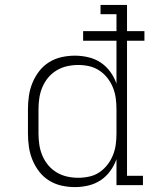

<svg xmlns="http://www.w3.org/2000/svg" viewBox="-20 -755 640 783"><path d="M286 8Q258 8 231 2Q204 -4 180.5 -18.5Q157 -33 140 -55Q123 -77 112.5 -102.5Q102 -128 98 -155.5Q94 -183 94 -210V-310Q94 -337 98 -364.5Q102 -392 112.5 -417.5Q123 -443 140 -465Q157 -487 180.5 -501.5Q204 -516 231 -522Q258 -528 286 -528Q313 -528 340.5 -521.5Q368 -515 390.5 -500Q413 -485 429.5 -462.5Q446 -440 455 -414V-589H319V-628H455V-697H390V-735H498V-628H569V-589H498V-38H563V0H455V-106Q446 -80 429.5 -57.5Q413 -35 390.5 -20Q368 -5 340.5 1.5Q313 8 286 8ZM299 -30Q322 -30 344.5 -35Q367 -40 385.5 -52.5Q404 -65 418 -83Q432 -101 440.5 -122Q449 -143 452 -165Q455 -187 455 -210V-310Q455 -333 452 -355Q449 -377 440.5 -398Q432 -419 418 -437Q404 -455 385 -467.5Q366 -480 344 -485Q322 -490 299 -490Q276 -490 253.5 -485Q231 -480 211 -468Q191 -456 176.5 -438.5Q162 -421 153 -400Q144 -379 140.5 -356Q137 -333 137 -310V-210Q137 -187 140.5 -164Q144 -141 153 -120Q162 -99 176.5 -81.5Q191 -64 211 -52Q231 -40 253.5 -35Q276 -30 299 -30Z"/></svg>

Font: Iosevka Etoile Extralight
Style: Regular
Weight: 200
Designer: Belleve Invis
Foundry: Belleve Invis
Version: Version 22.1.2; ttfautohint (v1.8.4)